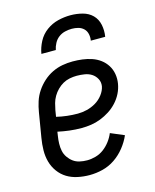

<svg xmlns="http://www.w3.org/2000/svg" viewBox="-113 -816 726 901"><g transform="rotate(-15 250.0 -366.0)"><path d="M210 8Q181 8 152.5 2Q124 -4 101 -18Q78 -32 61.5 -54.5Q45 -77 37.5 -104Q30 -131 30.5 -160.5Q31 -190 36 -219L56 -339Q60 -364 68 -389Q76 -414 91 -436.5Q106 -459 126.5 -477.5Q147 -496 171 -507.5Q195 -519 220 -523.5Q245 -528 270 -528Q294 -528 317.5 -525Q341 -522 363 -514.5Q385 -507 403 -493.5Q421 -480 433 -461Q445 -442 449 -419Q453 -396 449 -372Q445 -348 434 -326Q423 -304 406 -285.5Q389 -267 368 -253.5Q347 -240 324 -231Q301 -222 277.5 -218.5Q254 -215 231 -215Q201 -215 172 -218.5Q143 -222 116 -228L113 -208Q110 -190 109.5 -171.5Q109 -153 112.5 -136Q116 -119 126 -104.5Q136 -90 149.5 -80Q163 -70 180.5 -66Q198 -62 217 -62Q237 -62 258.5 -68Q280 -74 298 -87.5Q316 -101 330 -119.5Q344 -138 352 -158L418 -130Q405 -100 383.5 -73Q362 -46 334 -27Q306 -8 274 0Q242 8 210 8ZM231 -285Q253 -285 275.5 -290.5Q298 -296 318.5 -308Q339 -320 354 -339.5Q369 -359 373 -380Q376 -400 367 -416.5Q358 -433 343 -442.5Q328 -452 309 -455Q290 -458 271 -458Q254 -458 236.5 -454.5Q219 -451 204 -442.5Q189 -434 176 -421Q163 -408 154 -392.5Q145 -377 140.5 -360.5Q136 -344 133 -328L128 -297Q153 -291 179 -288Q205 -285 231 -285ZM138 -600Q143 -630 158 -658.5Q173 -687 199 -706Q225 -725 255.5 -732.5Q286 -740 316 -740Q346 -740 374.5 -732.5Q403 -725 422 -706Q441 -687 447 -658.5Q453 -630 448 -600H378Q381 -616 377.5 -632Q374 -648 363 -658.5Q352 -669 337 -673Q322 -677 306 -677Q290 -677 273 -673Q256 -669 242 -658.5Q228 -648 219.5 -632Q211 -616 208 -600Z"/></g></svg>

Font: Iosevka Fixed
Style: Italic
Weight: 400
Italic angle: -9°
Monospace: yes
Designer: Belleve Invis
Foundry: Belleve Invis
Version: Version 33.2.4